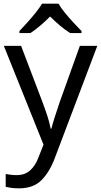

<svg xmlns="http://www.w3.org/2000/svg" viewBox="-20 -786 550 1046"><path d="M1 -536H95L211 -231Q226 -191 238 -154.5Q250 -118 256 -85H260Q266 -110 279 -150.5Q292 -191 306 -232L415 -536H510L279 74Q251 150 206.5 195Q162 240 84 240Q60 240 42 237.5Q24 235 11 232V162Q22 164 37.5 166Q53 168 70 168Q116 168 144.5 142Q173 116 189 73L217 2ZM299 -766Q311 -744 333.5 -716.5Q356 -689 380.5 -662.5Q405 -636 424 -617V-606H362Q336 -622 308 -645.5Q280 -669 253 -696Q226 -669 199 -646Q172 -623 146 -606H86V-617Q105 -637 128.5 -663Q152 -689 174 -716.5Q196 -744 209 -766Z"/></svg>

Font: Noto Sans Deseret
Style: Regular
Weight: 400
Designer: Monotype Design Team
Foundry: Monotype Imaging Inc.
Version: Version 2.001; ttfautohint (v1.8.4.7-5d5b)